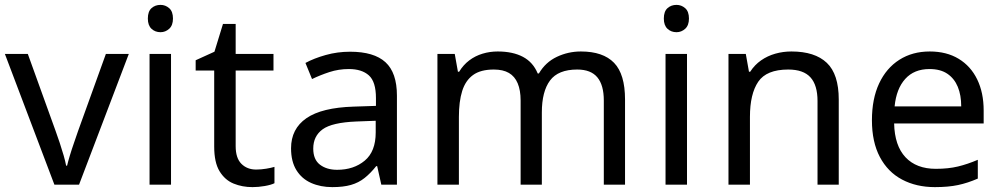

<svg xmlns="http://www.w3.org/2000/svg" viewBox="-20 -757 4103 787"><path d="M203 0 0 -536H94L208 -220Q216 -198 225 -171Q234 -144 241 -119.5Q248 -95 251 -78H255Q259 -95 266.5 -120Q274 -145 283.5 -172Q293 -199 300 -220L414 -536H508L304 0Z M681 -536V0H593V-536ZM638 -737Q658 -737 673.5 -723.5Q689 -710 689 -681Q689 -653 673.5 -639Q658 -625 638 -625Q616 -625 601 -639Q586 -653 586 -681Q586 -710 601 -723.5Q616 -737 638 -737Z M1030 -62Q1050 -62 1071 -65.5Q1092 -69 1105 -73V-6Q1091 1 1065 5.5Q1039 10 1015 10Q973 10 937.5 -4.5Q902 -19 880 -55Q858 -91 858 -156V-468H782V-510L859 -545L894 -659H946V-536H1101V-468H946V-158Q946 -109 969.5 -85.5Q993 -62 1030 -62Z M1415 -545Q1513 -545 1560 -502Q1607 -459 1607 -365V0H1543L1526 -76H1522Q1499 -47 1474.5 -27.5Q1450 -8 1418.5 1Q1387 10 1342 10Q1294 10 1255.5 -7Q1217 -24 1195 -59.5Q1173 -95 1173 -149Q1173 -229 1236 -272.5Q1299 -316 1430 -320L1521 -323V-355Q1521 -422 1492 -448Q1463 -474 1410 -474Q1368 -474 1330 -461.5Q1292 -449 1259 -433L1232 -499Q1267 -518 1315 -531.5Q1363 -545 1415 -545ZM1441 -259Q1341 -255 1302.5 -227Q1264 -199 1264 -148Q1264 -103 1291.5 -82Q1319 -61 1362 -61Q1430 -61 1475 -98.5Q1520 -136 1520 -214V-262Z M2361 -546Q2452 -546 2497 -499.5Q2542 -453 2542 -349V0H2455V-345Q2455 -408 2428.5 -440Q2402 -472 2346 -472Q2268 -472 2234.5 -427Q2201 -382 2201 -296V0H2114V-345Q2114 -387 2102 -415.5Q2090 -444 2066 -458Q2042 -472 2004 -472Q1950 -472 1919 -449.5Q1888 -427 1874.5 -384Q1861 -341 1861 -278V0H1773V-536H1844L1857 -463H1862Q1879 -491 1903.5 -509.5Q1928 -528 1958 -537Q1988 -546 2020 -546Q2082 -546 2123.5 -524Q2165 -502 2184 -456H2189Q2216 -502 2262.5 -524Q2309 -546 2361 -546Z M2796 -536V0H2708V-536ZM2753 -737Q2773 -737 2788.5 -723.5Q2804 -710 2804 -681Q2804 -653 2788.5 -639Q2773 -625 2753 -625Q2731 -625 2716 -639Q2701 -653 2701 -681Q2701 -710 2716 -723.5Q2731 -737 2753 -737Z M3224 -546Q3320 -546 3369 -499.5Q3418 -453 3418 -349V0H3331V-343Q3331 -408 3302 -440Q3273 -472 3211 -472Q3122 -472 3088 -422Q3054 -372 3054 -278V0H2966V-536H3037L3050 -463H3055Q3073 -491 3099.5 -509.5Q3126 -528 3158 -537Q3190 -546 3224 -546Z M3791 -546Q3860 -546 3909.5 -516Q3959 -486 3985.5 -431.5Q4012 -377 4012 -304V-251H3645Q3647 -160 3691.5 -112.5Q3736 -65 3816 -65Q3867 -65 3906.5 -74.5Q3946 -84 3988 -102V-25Q3947 -7 3907 1.5Q3867 10 3812 10Q3736 10 3677.5 -21Q3619 -52 3586.5 -113.5Q3554 -175 3554 -264Q3554 -352 3583.5 -415Q3613 -478 3666.5 -512Q3720 -546 3791 -546ZM3790 -474Q3727 -474 3690.5 -433.5Q3654 -393 3647 -321H3920Q3920 -367 3906 -401Q3892 -435 3863.5 -454.5Q3835 -474 3790 -474Z"/></svg>

Font: Noto Sans Hebrew
Style: Regular
Weight: 400
Designer: Monotype Design Team
Foundry: Monotype Imaging Inc.
Version: Version 2.003;January 10, 2023;FontCreator 14.0.0.2877 64-bi